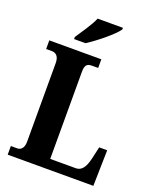

<svg xmlns="http://www.w3.org/2000/svg" viewBox="-167 -1029 920 1127"><g transform="rotate(20 293.0 -465.5)"><path d="M155 -784V-771H226C286 -809 380 -886 402 -921V-931H244C226 -886 181 -825 155 -784ZM21 0H556L561 -224H511L494 -149C480 -88 458 -62 424 -62H264V-605C264 -645 274 -660 307 -660H346V-714H21V-660H56C81 -660 102 -645 102 -602V-109C102 -69 81 -54 62 -54H21Z"/></g></svg>

Font: Noto Serif Khmer Condensed ExtraBold
Style: Regular
Weight: 800
Width: 3
Designer: Danh Hong and the Monotype Design Team
Foundry: Monotype Imaging Inc.
Version: Version 2.004